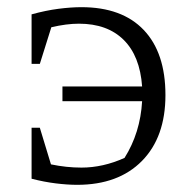

<svg xmlns="http://www.w3.org/2000/svg" viewBox="-20 -509 523 535"><path d="M195 6Q168 6 135.5 2Q103 -2 68 -11V-153H91L122 -51Q165 -42 207 -42Q267 -42 327 -69Q371 -139 376 -227H154V-268H376Q370 -353 324.5 -398Q279 -443 200 -443Q165 -443 123 -433L91 -331H68V-469Q108 -480 143 -484.5Q178 -489 207 -489Q320 -489 380.5 -425.5Q441 -362 441 -244Q441 -127 375.5 -60.5Q310 6 195 6Z"/></svg>

Font: Piazzolla Light
Style: Regular
Weight: 300
Designer: Juan Pablo del Peral
Foundry: Huerta Tipografica
Version: Version 1.330